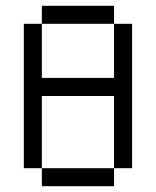

<svg xmlns="http://www.w3.org/2000/svg" viewBox="-20 -645 540 665"><path d="M125 -62.5V0H375V-62.5ZM125 -62.5Q125 -62.5 125 -312.5H375Q375 -312.5 375 -62.5H437.5Q437.5 -62.5 437.5 -562.5H375V-375H125V-562.5H62.5Q62.5 -562.5 62.5 -62.5ZM125 -562.5H375V-625H125Z"/></svg>

Font: CalcUnifontExMono
Style: Regular
Weight: 500
Version: Version 15.0.06